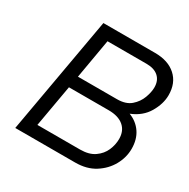

<svg xmlns="http://www.w3.org/2000/svg" viewBox="-149 -787 911 925"><g transform="rotate(30 307.0 -325.0)"><path d="M455 -650Q529 -650 571.5 -611.5Q614 -573 614 -506Q614 -458 585 -408.5Q556 -359 496 -335Q540 -318 564.5 -281.5Q589 -245 589 -193Q589 -145 564.5 -101Q540 -57 495 -28.5Q450 0 386 0H53L168 -650ZM446 -584H229L191 -365H408Q457 -365 484.5 -389Q512 -413 524 -445.5Q536 -478 536 -504Q536 -542 512.5 -563Q489 -584 446 -584ZM400 -299H179L138 -66H375Q425 -66 455.5 -87.5Q486 -109 499.5 -140.5Q513 -172 513 -204Q513 -249 483.5 -274Q454 -299 400 -299Z"/></g></svg>

Font: Overused Grotesk
Style: Italic
Weight: 400
Italic angle: -10°
Version: Version 0.003